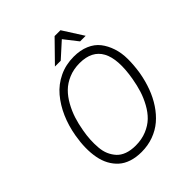

<svg xmlns="http://www.w3.org/2000/svg" viewBox="-250 -1084 1257 1257"><g transform="rotate(-45 379.0 -455.0)"><path d="M519 -924.8 609.9 -782.2H558.1L483.9 -877L378.9 -782.2H325.2L464.8 -924.8ZM331.1 15.1Q280.8 15.1 240 1.7Q199.2 -11.7 171.4 -36.9Q143.6 -62 125 -96.4Q106.4 -130.9 98.4 -173.8Q90.3 -216.8 91.1 -265.1Q91.8 -313.5 101.1 -367.2Q114.7 -445.8 143.8 -512.2Q172.9 -578.6 216.6 -630.4Q260.3 -682.1 322.3 -711.7Q384.3 -741.2 458 -741.2Q518.6 -741.2 564.7 -721.4Q610.8 -701.7 638.4 -666.5Q666 -631.3 681.9 -583.3Q697.8 -535.2 697.8 -478.5Q697.8 -421.9 688 -358.9Q676.8 -295.4 656.2 -240Q635.7 -184.6 604.5 -137.5Q573.2 -90.3 533.7 -56.6Q494.1 -22.9 442.4 -3.9Q390.6 15.1 331.1 15.1ZM334 -42Q389.6 -42 435.3 -60.8Q481 -79.6 512 -109.6Q543 -139.6 566.9 -183.1Q590.8 -226.6 604.5 -270.3Q618.2 -314 627 -365.2Q682.6 -684.1 455.1 -684.1Q399.9 -684.1 354.2 -665Q308.6 -646 277.1 -615Q245.6 -584 221.4 -540.3Q197.3 -496.6 183.1 -452.1Q168.9 -407.7 160.2 -356.9Q152.8 -315.9 150.9 -279.8Q148.9 -243.7 151.9 -206.8Q154.8 -169.9 167.2 -141.1Q179.7 -112.3 200.2 -89.6Q220.7 -66.9 254.6 -54.4Q288.6 -42 334 -42Z"/></g></svg>

Font: Stilu Light
Style: Italic
Weight: 300
Italic angle: -10°
Designer: Genilson Lima Santos
Foundry: Genilson Lima Santos
Version: Version 1.200;PS 001.200;hotconv 1.0.88;makeotf.lib2.5.64775